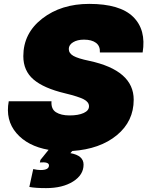

<svg xmlns="http://www.w3.org/2000/svg" viewBox="-20 -764 759 988"><path d="M439 -744Q597 -744 665 -677.5Q733 -611 714 -494H494Q496 -527 474 -543.5Q452 -560 412 -560Q378 -560 356 -546.5Q334 -533 334 -512Q334 -490 357.5 -476.5Q381 -463 439 -451Q668 -402 668 -251Q668 -140 581.5 -68.5Q495 3 352 13L342 24Q410 36 410 83Q410 136 356 170Q302 204 217 204Q162 204 131 198L151 106Q172 111 189 111Q232 111 232 87Q232 68 185 72L188 59L230 7Q122 -12 64.5 -79Q7 -146 25 -243H245Q242 -203 268 -186.5Q294 -170 338 -170Q383 -170 410.5 -182.5Q438 -195 438 -217Q438 -239 411 -253Q384 -267 314 -284Q205 -310 152.5 -355Q100 -400 100 -475Q100 -593 197.5 -668.5Q295 -744 439 -744Z"/></svg>

Font: Nacelle Black
Style: Italic
Weight: 900
Italic angle: -12°
Designer: Sora Sagano
Foundry: Sora Sagano
Version: Version 1.000;FEAKit 1.0